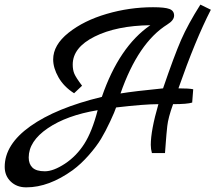

<svg xmlns="http://www.w3.org/2000/svg" viewBox="-110 -657 955 824"><path d="M-89.8 59.1Q-89.8 -37.1 20.5 -115.5Q130.9 -193.8 327.1 -241.2Q401.4 -457 535.2 -548.8Q390.1 -546.9 296.1 -500Q202.1 -453.1 202.1 -379.9Q202.1 -356.9 209 -340.6Q215.8 -324.2 242.2 -289.1L208 -256.8Q164.1 -284.7 141.1 -325Q118.2 -365.2 118.2 -401.9Q118.2 -463.9 184.1 -516.4Q250 -568.8 347.9 -597.4Q445.8 -626 546.9 -626Q597.7 -626 617.4 -618.4Q637.2 -610.8 637.2 -590.3Q637.2 -569.8 607.9 -551.8Q482.9 -473.6 407.2 -255.9Q466.3 -265.6 589.8 -277.8Q637.7 -418 667.2 -485.6Q696.8 -553.2 750 -637.2L794.9 -615.2Q728 -484.4 655.8 -277.8Q701.7 -277.8 719.2 -273.9L714.8 -216.8Q693.8 -210 632.8 -210Q611.8 -151.9 607.9 -116Q604 -80.1 601.6 -46.1Q599.1 -12.2 598.1 0H542Q537.1 -17.1 537.1 -35.2Q537.1 -97.2 569.8 -210Q509.8 -210 388.2 -195.8Q383.3 -179.7 363 -136.2Q342.8 -92.8 323.5 -60.8Q304.2 -28.8 271 9Q237.8 46.9 202.1 73.2Q99.6 147 3.4 147Q2.9 147 2 147Q-38.1 147 -64 122.1Q-89.8 97.2 -89.8 59.1ZM13.2 19Q13.2 46.9 29.5 62.5Q45.9 78.1 82.5 78.1Q119.1 78.1 168.5 45.7Q217.8 13.2 251.5 -39.3Q285.2 -91.8 309.1 -184.1Q176.3 -162.1 94.7 -106.4Q13.2 -50.8 13.2 19Z"/></svg>

Font: Marck Script
Style: Regular
Weight: 400
Designer: Denis Masharov, Marck Fogel
Foundry: Denis Masharov
Version: Version 1.002